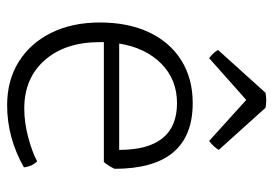

<svg xmlns="http://www.w3.org/2000/svg" viewBox="-134 -622 766 538"><g transform="rotate(90 249.0 -353.0)"><path d="M434 -261H98V-250Q98 -153 148.5 -95.5Q199 -38 284 -38Q323 -38 364.5 -49Q406 -60 432 -74Q440 -66 444 -56.5Q448 -47 449 -37Q366 10 275 10Q205 10 153 -22.5Q101 -55 72 -113.5Q43 -172 43 -250Q43 -329 70.5 -387.5Q98 -446 149 -478Q200 -510 269 -510Q453 -510 453 -291Q445 -274 434 -261ZM102 -304H400Q400 -466 269 -466Q203 -466 158.5 -422Q114 -378 102 -304ZM375 -556 260 -660 143 -556Q133 -564 128.5 -569Q124 -574 120 -581L240 -714Q244 -715 250 -715.5Q256 -716 261 -716Q266 -716 272 -715.5Q278 -715 282 -714L400 -583Q392 -569 375 -556Z"/></g></svg>

Font: Scope One
Style: Regular
Weight: 400
Designer: Dalton Maag Ltd
Foundry: Dalton Maag Ltd
Version: Version 1.002; ttfautohint (v1.4.1) -l 11 -r 50 -G 50 -x 14 